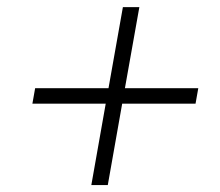

<svg xmlns="http://www.w3.org/2000/svg" viewBox="-20 -620 626 547"><path d="M240.2 -92.8 281.2 -324.7H72.3L80.1 -368.7H289.1L330.1 -599.6H377L335.9 -368.7H544.9L537.1 -324.7H328.1L287.1 -92.8Z"/></svg>

Font: Cascadia Code ExtraLight
Style: Italic
Weight: 200
Italic angle: -10°
Monospace: yes
Designer: Aaron Bell
Foundry: Saja Typeworks
Version: Version 2404.023; ttfautohint (v1.8.4)